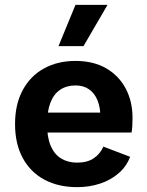

<svg xmlns="http://www.w3.org/2000/svg" viewBox="-20 -761 607 791"><path d="M298 10Q221 10 163.5 -20.5Q106 -51 74 -109.5Q42 -168 42 -250Q42 -332 74 -390.5Q106 -449 162 -479.5Q218 -510 291 -510Q365 -510 417.5 -479.5Q470 -449 498 -396Q526 -343 526 -275Q526 -257 525 -241.5Q524 -226 522 -215H132V-297H461L394 -274Q394 -317 382 -347Q370 -377 347 -393Q324 -409 291 -409Q254 -409 227.5 -391Q201 -373 187.5 -337.5Q174 -302 174 -248Q174 -195 189 -160Q204 -125 232 -108Q260 -91 298 -91Q339 -91 365.5 -108.5Q392 -126 406 -157L516 -115Q501 -75 468.5 -47Q436 -19 392 -4.5Q348 10 298 10ZM291 -741H423L324 -571H221Z"/></svg>

Font: Kantumruy Pro SemiBold
Style: Regular
Weight: 600
Version: Version 1.002